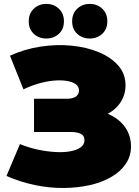

<svg xmlns="http://www.w3.org/2000/svg" viewBox="-20 -946 712 982"><path d="M13 -46 82 -209Q126 -191 172.5 -181Q219 -171 262 -168.5Q305 -166 338.5 -172Q372 -178 392 -192Q412 -206 412 -229Q412 -253 392 -262Q372 -271 343 -271H154V-441H323Q353 -441 368.5 -452.5Q384 -464 384 -483Q384 -504 366.5 -516Q349 -528 319.5 -532.5Q290 -537 253 -533.5Q216 -530 176.5 -518.5Q137 -507 100 -489L31 -661Q105 -695 186.5 -707.5Q268 -720 345.5 -712.5Q423 -705 485.5 -679Q548 -653 585 -610.5Q622 -568 622 -510Q622 -460 595 -420.5Q568 -381 521.5 -359Q475 -337 416 -337L421 -384Q490 -384 541.5 -359.5Q593 -335 621.5 -293Q650 -251 650 -197Q650 -147 623 -107.5Q596 -68 548.5 -40.5Q501 -13 438.5 1Q376 15 304.5 15.5Q233 16 158.5 0.5Q84 -15 13 -46ZM439 -749Q401 -749 375 -773Q349 -797 349 -837Q349 -877 375 -901.5Q401 -926 439 -926Q477 -926 503 -901.5Q529 -877 529 -837Q529 -797 503 -773Q477 -749 439 -749ZM217 -749Q179 -749 153 -773Q127 -797 127 -837Q127 -877 153 -901.5Q179 -926 217 -926Q255 -926 281 -901.5Q307 -877 307 -837Q307 -797 281 -773Q255 -749 217 -749Z"/></svg>

Font: MOST Montserrat Black
Style: Regular
Weight: 900
Designer: Julieta Ulanovsky
Foundry: Julieta Ulanovsky
Version: Version 8.000;March 11, 2024;FontCreator 15.0.0.2926 64-bit